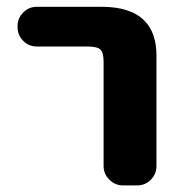

<svg xmlns="http://www.w3.org/2000/svg" viewBox="-20 -569 540 571"><path d="M345.7 -17.6Q322.3 -17.6 305.2 -34.7Q288.1 -51.8 288.1 -75.2V-384.8Q288.1 -413.1 278.3 -421.9Q268.6 -430.7 239.3 -430.7H89.8Q65.4 -430.7 48.8 -447.8Q32.2 -464.8 32.2 -488.3V-491.2Q32.2 -514.6 48.8 -531.7Q65.4 -548.8 89.8 -548.8H282.2Q368.2 -548.8 409.2 -507.8Q446.3 -470.7 445.3 -400.4V-75.2Q445.3 -51.8 428.7 -34.7Q412.1 -17.6 387.7 -17.6Z"/></svg>

Font: Rounded Mgen+ 1m bold
Style: Bold
Weight: 700
Designer: [Source Han Sans]
Ryoko NISHIZUKA  (kana & ideographs); Paul D. Hunt (Latin, Greek & Cyrillic); Wenlong ZHANG  (bopomofo
Version: Version 1.059.20150602